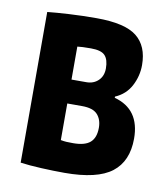

<svg xmlns="http://www.w3.org/2000/svg" viewBox="-65 -563 547 625"><g transform="rotate(10 209.0 -250.0)"><path d="M43 -499Q71 -502 114.5 -504.5Q158 -507 205 -507Q299 -507 338 -476Q377 -445 377 -382Q377 -346 360 -313.5Q343 -281 308 -266V-262Q393 -239 393 -142Q393 -67 345 -30Q297 7 189 7Q154 7 112.5 5Q71 3 43 -1ZM159 -96Q169 -94 178 -93.5Q187 -93 200 -93Q239 -93 256.5 -108.5Q274 -124 274 -157Q274 -184 259 -200.5Q244 -217 208 -217H159ZM208 -296Q232 -296 247.5 -311Q263 -326 263 -351Q263 -380 250.5 -393.5Q238 -407 204 -407Q187 -407 177 -406.5Q167 -406 159 -405V-296Z"/></g></svg>

Font: PT Sans Narrow
Style: Bold
Weight: 700
Width: 3
Designer: A.Korolkova, O.Umpeleva, V.Yefimov
Foundry: ParaType Ltd
Version: Version 2.003W OFL